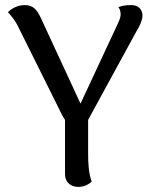

<svg xmlns="http://www.w3.org/2000/svg" viewBox="-20 -724 601 756"><path d="M541 -662C541 -685 527 -704 497 -704C473 -704 460 -701 446 -696C452 -689 455 -678 455 -668C455 -658 452 -648 444 -631L297 -316L140 -655C126 -684 112 -704 77 -704C45 -704 21 -686 11 -676C27 -660 42 -638 49 -624L223 -274C226 -267 231 -259 236 -252V-38C236 -7 258 12 289 12C314 12 333 -1 341 -9C329 -41 327 -80 327 -120V-252L519 -604C532 -624 541 -647 541 -662Z"/></svg>

Font: Arima Koshi Medium
Style: Regular
Weight: 500
Designer: Joana Correia and Natanael Gama
Foundry: NDISCOVER
Version: Version 1.019;PS 001.019;hotconv 1.0.88;makeotf.lib2.5.64775